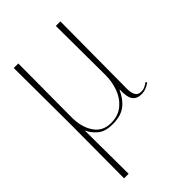

<svg xmlns="http://www.w3.org/2000/svg" viewBox="-230 -626 955 955"><g transform="rotate(-45 247.5 -148.0)"><path d="M57 240 59 -136 57 -536H89L87 -159Q87 -90 117.5 -45Q148 0 206 0Q257 0 290.5 -28Q324 -56 339.5 -99Q355 -142 355 -189L353 -536H385L382 -63Q382 -37 391 -20.5Q400 -4 423 -4Q436 -4 446 -8.5Q456 -13 471 -23L476 -16Q459 -4 444.5 1Q430 6 415 6Q382 6 367 -15Q352 -36 354 -87H352Q332 -41 298.5 -15.5Q265 10 208 10Q154 10 126 -15Q98 -40 89 -64H87L89 240Z"/></g></svg>

Font: Noto Serif Display SemiCondensed Thin
Style: Regular
Weight: 100
Width: 4
Designer: Monotype Design Team
Foundry: Monotype Imaging Inc.
Version: Version 2.009